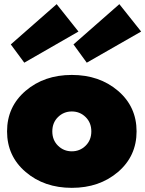

<svg xmlns="http://www.w3.org/2000/svg" viewBox="-20 -889 700 925"><path d="M103.5 -60.5Q14 -137 14 -256Q14 -375 103.5 -451.5Q193 -528 326 -528Q459 -528 548.5 -451.5Q638 -375 638 -256Q638 -137 548.5 -60.5Q459 16 326 16Q193 16 103.5 -60.5ZM259.5 -325Q232 -298 232 -256Q232 -214 259.5 -187Q287 -160 326 -160Q365 -160 392.5 -187Q420 -214 420 -256Q420 -298 392.5 -325Q365 -352 326 -352Q287 -352 259.5 -325ZM32 -675 253 -869 358 -737 97 -587ZM334 -675 555 -869 660 -737 398 -587Z"/></svg>

Font: Spartan MB
Style: Regular
Weight: 900
Designer: Matt Bailey
Foundry: Matt Bailey
Version: Version 001.001